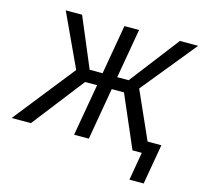

<svg xmlns="http://www.w3.org/2000/svg" viewBox="-164 -846 1218 1157"><g transform="rotate(15 445.5 -268.0)"><path d="M712.9 0H771L740.7 175.3H829.6L873 -74.7H787.1L655.3 -370.6L932.1 -710.9H818.4L581.1 -402.3H509.8L563.5 -710.9H472.2L418.5 -402.3H337.9L208 -710.9H106L259.8 -379.9L-41 0H79.1L330.6 -324.2H405.3L348.6 0H440.4L496.6 -324.2H572.8Z"/></g></svg>

Font: Roboto
Style: Italic
Weight: 400
Italic angle: -12°
Designer: Google
Version: Version 2.137; 2017